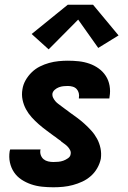

<svg xmlns="http://www.w3.org/2000/svg" viewBox="-20 -785 540 813"><path d="M206 8Q182 8 158 5.5Q134 3 112 -4.5Q90 -12 71 -24.5Q52 -37 39.5 -55.5Q27 -74 22 -97Q17 -120 21 -145Q22 -147 22 -148.5Q22 -150 23 -152H152Q152 -152 151.5 -151Q151 -150 151 -150Q149 -138 153 -127.5Q157 -117 165 -110.5Q173 -104 184 -101.5Q195 -99 206 -99Q217 -99 227.5 -100Q238 -101 248 -104.5Q258 -108 268 -115Q278 -122 279 -132Q281 -141 277 -149Q273 -157 267 -163.5Q261 -170 254 -175Q247 -180 240 -185L239 -186V-187Q232 -192 225 -197Q218 -202 212 -207L210 -208Q194 -220 177 -232.5Q160 -245 144 -259Q128 -273 114 -288.5Q100 -304 90 -322.5Q80 -341 75.5 -362.5Q71 -384 75 -407Q78 -427 88.5 -445.5Q99 -464 114.5 -479Q130 -494 149 -503.5Q168 -513 188 -518.5Q208 -524 228 -526Q248 -528 267 -528Q291 -528 314 -525.5Q337 -523 358.5 -515.5Q380 -508 398 -495Q416 -482 428 -463.5Q440 -445 444 -422Q448 -399 444 -376Q444 -374 443.5 -372Q443 -370 443 -368H314Q314 -368 314 -369Q314 -370 314 -370Q316 -381 313.5 -391Q311 -401 304.5 -408Q298 -415 288 -418Q278 -421 267 -421Q258 -421 248.5 -420Q239 -419 229.5 -415.5Q220 -412 212 -405Q204 -398 202 -389Q201 -379 205 -371Q209 -363 214.5 -356.5Q220 -350 227 -345Q234 -340 241 -334.5Q248 -329 255 -324Q262 -319 269 -314L271 -312Q288 -300 305 -287.5Q322 -275 337.5 -261Q353 -247 367 -231.5Q381 -216 391 -197.5Q401 -179 405.5 -157.5Q410 -136 407 -113Q403 -93 392 -73.5Q381 -54 364.5 -39.5Q348 -25 328.5 -16Q309 -7 288.5 -1.5Q268 4 247.5 6Q227 8 206 8ZM186 -576 114 -641 267 -765H374L482 -635L396 -582L311 -702Z"/></svg>

Font: Iosevka SS04 Heavy
Style: Italic
Weight: 900
Italic angle: -9°
Monospace: yes
Designer: Belleve Invis
Foundry: Belleve Invis
Version: Version 19.0.0; ttfautohint (v1.8.4)